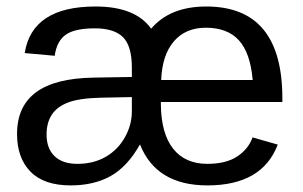

<svg xmlns="http://www.w3.org/2000/svg" viewBox="-20 -558 929 588"><path d="M472.7 -245.6V-237.3Q473.6 -148.9 510.3 -102.5Q546.9 -56.2 615.2 -56.2Q672.4 -56.2 706.8 -79.1Q741.2 -102.1 753.4 -137.2L830.6 -115.2Q783.2 9.8 615.2 9.8Q458.5 9.8 408.7 -115.7Q370.1 -47.4 318.8 -18.8Q267.6 9.8 196.3 9.8Q114.7 9.8 73.5 -32.2Q32.2 -74.2 32.2 -147.5Q32.2 -232.4 90.3 -275.4Q148.4 -318.4 266.6 -320.3L383.8 -322.3V-351.1Q383.8 -417 356.7 -444.1Q329.6 -471.2 270.5 -471.2Q209 -471.2 181.4 -451.7Q153.8 -432.1 147.5 -387.2L55.7 -395.5Q78.1 -538.1 272.5 -538.1Q394.5 -538.1 442.9 -470.2Q500.5 -538.1 611.8 -538.1Q844.7 -538.1 844.7 -257.3V-245.6ZM383.8 -260.7 288.6 -258.8Q223.6 -257.3 189.2 -244.4Q154.8 -231.4 138.7 -206.8Q122.6 -182.1 122.6 -146Q122.6 -103.5 147 -79.8Q171.4 -56.2 216.8 -56.2Q266.6 -56.2 304 -77.9Q341.3 -99.6 362.5 -137.5Q383.8 -175.3 383.8 -217.3ZM753.9 -313Q746.6 -396.5 711.4 -434.8Q676.3 -473.1 610.4 -473.1Q548.3 -473.1 512.5 -431.4Q476.6 -389.6 473.6 -313Z"/></svg>

Font: Arial
Style: Regular
Weight: 400
Designer: Steve Matteson
Foundry: Ascender Corporation
Version: Version 2.00.3